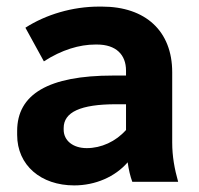

<svg xmlns="http://www.w3.org/2000/svg" viewBox="-20 -551 603 582"><path d="M205 11C269 11 329 -15 367 -59C370 -37 375 -16 381 0H520C509 -39 502 -77 502 -119V-332C502 -457 421 -531 289 -531H280C200 -531 119 -507 57 -467L113 -365C167 -400 221 -416 269 -416H274C332 -416 362 -385 362 -337V-322H323C126 -322 32 -265 32 -154V-142C32 -50 104 11 205 11ZM243 -102C201 -102 173 -125 173 -158V-163C173 -211 224 -235 332 -235H362V-157C331 -122 287 -102 243 -102Z"/></svg>

Font: Fixel Text Bold
Style: Bold
Weight: 700
Width: 4
Designer: AlfaBravo + MacPaw
Foundry: Kyrylo Tkachov, Marchela Mozhyna, Serhii Makarenko, Maria Weinstein, Zakhar Kryvoshyya
Version: Version 1.211